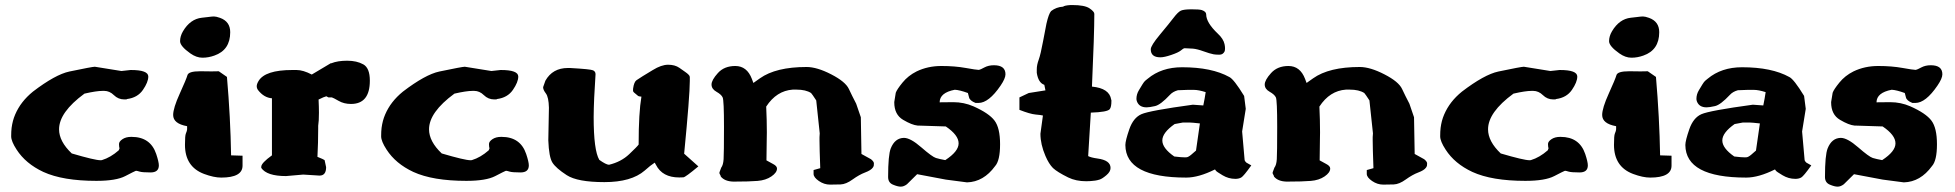

<svg xmlns="http://www.w3.org/2000/svg" viewBox="-20 -690 7595 746"><path d="M348.6 -430.7 451.7 -414.1 487.3 -418H488.8Q556.2 -418 556.2 -392.6Q556.2 -371.1 535.4 -340.8Q514.6 -310.5 473.6 -305.2L471.2 -303.7H462.9Q439.5 -303.7 422.6 -320.3Q405.8 -336.9 384.8 -336.9H378.9Q354.5 -336.9 308.1 -326.2Q209.5 -253.9 209.5 -187.5Q209.5 -140.6 258.8 -93.8Q348.6 -67.4 370.6 -67.4Q371.1 -67.4 371.6 -67.4Q374.5 -67.4 376 -67.9Q409.7 -78.1 441.4 -106L444.3 -113.3Q442.4 -120.6 442.4 -130.4Q442.4 -140.1 455.8 -149.2Q469.2 -158.2 489.7 -158.2H491.2Q564.5 -158.2 586.9 -91.8Q597.2 -61 597.2 -47.4Q597.2 -20 564.9 -20Q532.7 -20 522 -23.4Q514.2 -25.9 509.3 -26.4Q507.8 -26.4 506.8 -25.9Q502.4 -24.4 466.8 -5.9Q431.2 12.7 354.5 12.7Q224.1 12.7 148.4 -22Q79.6 -54.2 44.4 -108.9Q23.4 -141.1 23.4 -160.4Q23.4 -179.7 25.1 -193.4Q26.9 -207 30.3 -220Q33.7 -232.9 39.1 -245.4Q44.4 -257.8 51.3 -269.5Q58.1 -281.2 66.9 -292.5Q84 -314.5 107.9 -334Q194.8 -400.4 249.5 -412.1Q338.4 -430.7 348.6 -430.7Z M835 -620.6Q874.5 -606.4 874.5 -564.9Q874.5 -495.6 813 -474.1Q790 -465.8 766.6 -465.8Q743.2 -465.8 719.7 -482.4Q679.7 -510.7 679.7 -530Q679.7 -549.3 690.9 -568.4Q719.2 -616.2 764.2 -621.1Q781.7 -623 789.6 -624Q803.2 -626 811.5 -626Q819.8 -626 835 -620.6ZM830.1 -413.1Q845.7 -401.9 861.8 -391.1Q875.5 -233.4 877.9 -86.4L922.4 -85V-46.4Q922.4 0 839.4 0Q811 0 772.9 -14.2Q698.7 -42 698.7 -127.4Q698.7 -163.6 702.1 -170.9Q707 -182.6 707 -187.7Q707 -192.9 707 -194.1Q707 -195.3 707 -196.3Q707 -198.2 707 -199.7Q652.8 -209.5 652.8 -243.2Q652.8 -270 678.5 -326.4Q704.1 -382.8 708.3 -397.9Q712.4 -413.1 757.3 -413.1H762.7Q785.6 -412.6 802 -412.6Q818.4 -412.6 830.1 -413.1Z M1241.2 -67.9 1247.1 -40.5Q1247.1 -7.8 1221.7 -7.8Q1221.2 -7.8 1220.7 -7.8L1158.2 -11.7L1091.3 -5.9Q1016.6 -5.9 995.1 -37.6V-42Q995.1 -56.6 1036.6 -86.4V-308.1Q1005.4 -310.5 982.4 -340.3Q977.5 -347.2 977.5 -355.2Q977.5 -363.3 984.4 -375Q1009.8 -418 1115.7 -418H1132.3Q1157.7 -418 1191.4 -400.4L1265.1 -444.3H1267.6Q1292 -454.1 1329.1 -454.1Q1366.2 -454.1 1391.6 -439.9Q1417 -425.8 1417 -376.5Q1417 -286.1 1343.8 -286.1Q1316.4 -286.1 1295.7 -298.1Q1274.9 -310.1 1269.5 -311.5H1256.3L1248 -315.9Q1239.3 -314 1217.8 -303.2Q1219.2 -274.4 1219.2 -252Q1219.2 -219.2 1216.3 -201.2V-190.9Q1216.3 -135.7 1213.4 -80.6Q1237.8 -70.8 1241.2 -67.9Z M1786.1 -430.7 1889.2 -414.1 1924.8 -418H1926.3Q1993.7 -418 1993.7 -392.6Q1993.7 -371.1 1972.9 -340.8Q1952.1 -310.5 1911.1 -305.2L1908.7 -303.7H1900.4Q1877 -303.7 1860.1 -320.3Q1843.3 -336.9 1822.3 -336.9H1816.4Q1792 -336.9 1745.6 -326.2Q1647 -253.9 1647 -187.5Q1647 -140.6 1696.3 -93.8Q1786.1 -67.4 1808.1 -67.4Q1808.6 -67.4 1809.1 -67.4Q1812 -67.4 1813.5 -67.9Q1847.2 -78.1 1878.9 -106L1881.8 -113.3Q1879.9 -120.6 1879.9 -130.4Q1879.9 -140.1 1893.3 -149.2Q1906.7 -158.2 1927.2 -158.2H1928.7Q2002 -158.2 2024.4 -91.8Q2034.7 -61 2034.7 -47.4Q2034.7 -20 2002.4 -20Q1970.2 -20 1959.5 -23.4Q1951.7 -25.9 1946.8 -26.4Q1945.3 -26.4 1944.3 -25.9Q1939.9 -24.4 1904.3 -5.9Q1868.7 12.7 1792 12.7Q1661.6 12.7 1585.9 -22Q1517.1 -54.2 1481.9 -108.9Q1460.9 -141.1 1460.9 -160.4Q1460.9 -179.7 1462.6 -193.4Q1464.4 -207 1467.8 -220Q1471.2 -232.9 1476.6 -245.4Q1481.9 -257.8 1488.8 -269.5Q1495.6 -281.2 1504.4 -292.5Q1521.5 -314.5 1545.4 -334Q1632.3 -400.4 1687 -412.1Q1775.9 -430.7 1786.1 -430.7Z M2293.9 -401.4Q2287.1 -302.2 2286.6 -235.4Q2286.6 -105.5 2308.6 -68.8Q2334.5 -50.3 2346.2 -49.8Q2393.1 -61 2424.6 -90.8Q2456.1 -120.6 2461.4 -128.4V-129.9Q2461.4 -251.5 2472.2 -314.5Q2469.7 -314.9 2466.8 -315.2Q2463.9 -315.4 2462.4 -315.9Q2460.9 -316.4 2459.7 -317.1Q2458.5 -317.9 2456.5 -319.6Q2454.6 -321.3 2453.1 -322.5Q2451.7 -323.7 2448.7 -326.2Q2445.8 -328.6 2443.4 -330.6Q2439.5 -333.5 2439.5 -338.6Q2439.5 -343.8 2439.9 -346.2Q2443.4 -371.6 2453.1 -378.4Q2471.7 -391.1 2477.1 -394Q2482.4 -397 2516.1 -417.7Q2549.8 -438.5 2575.7 -438.5Q2602.5 -438.5 2619.6 -426.5Q2636.7 -414.6 2641.8 -410.9Q2647 -407.2 2649.4 -405.3Q2651.9 -403.3 2654.8 -400.4Q2659.7 -396 2660.2 -391.1V-375.5Q2660.2 -318.8 2638.2 -92.8L2693.4 -43.5Q2643.1 -1.5 2635.3 -1Q2627.4 -0.5 2619.1 -0.5Q2553.7 -0.5 2528.8 -49.3Q2526.4 -54.7 2523.9 -58.1Q2507.8 -47.9 2484.9 -27.3Q2433.1 17.6 2328.4 17.6Q2223.6 17.6 2181.9 -9.5Q2140.1 -36.6 2126.5 -58.1Q2112.8 -79.6 2110.4 -145L2112.8 -271.5Q2111.8 -312.5 2101.1 -326.7Q2090.3 -340.8 2090.3 -350.6V-351.6L2099.1 -376.5Q2127 -425.8 2186.5 -425.8H2194.3Q2274.9 -421.4 2284.4 -416.7Q2293.9 -412.1 2293.9 -401.9Z M3164.1 -157.2Q3165 -168 3165 -171.9L3151.4 -299.8Q3135.3 -324.7 3131.3 -328.6Q3110.8 -341.8 3074.7 -341.8H3060.1Q2997.1 -337.4 2957 -275.9Q2959.5 -223.1 2959.5 -175.8V-175.3Q2959 -170.4 2959 -142.8Q2959 -115.2 2958 -66.9Q2968.8 -60.5 2983.9 -52.7Q2999 -44.9 2999 -35.2Q2999 -19.5 2977.3 -4.6Q2955.6 10.3 2923.6 12.9Q2891.6 15.6 2832 15.6H2829.1Q2795.4 14.6 2780.3 -4.4V-6.3Q2780.3 -6.3 2775.4 -16.1V-20.5L2782.2 -38.6Q2790 -48.8 2791.5 -71.5Q2793 -94.2 2793 -197.3Q2793 -300.3 2787.8 -311.5Q2782.7 -322.8 2763.7 -333.5Q2744.6 -344.2 2744.6 -361.6Q2744.6 -378.9 2769.3 -406.2Q2793.9 -433.6 2836.9 -433.6Q2882.3 -433.6 2901.4 -383.3Q2904.8 -374.5 2907.2 -367.7Q2916 -373.5 2932.6 -385.7Q2994.6 -429.7 3113.8 -429.7Q3154.3 -429.7 3209.7 -401.1Q3265.1 -372.6 3278.3 -344.2Q3290.5 -317.9 3306.6 -287.1L3324.7 -234.4L3327.1 -91.8L3364.3 -71.3Q3375.5 -62 3375.5 -55.4Q3375.5 -48.8 3375 -46.6Q3374.5 -44.4 3373.5 -42.5Q3372.6 -40.5 3371.1 -38.6Q3363.8 -28.3 3341.1 -19.8Q3318.4 -11.2 3292.7 7.3Q3267.1 25.9 3245.8 26.6Q3224.6 27.3 3205.6 27.3H3205.1Q3182.1 27.3 3161.6 13.2Q3141.1 -1 3141.1 -14.2V-29.3L3167 -36.6Q3164.1 -115.2 3164.1 -144.5Z M3841.8 -436.5Q3886.7 -436.5 3886.7 -401.4Q3886.7 -385.3 3867.7 -357.4Q3821.8 -290 3781.7 -290H3770.5Q3748 -298.8 3745.1 -311.8Q3742.2 -324.7 3740.7 -328.6Q3708.5 -340.3 3689.9 -341.3Q3631.3 -330.1 3630.9 -292.5H3634.8Q3643.6 -293 3684.3 -293Q3725.1 -293 3762.2 -276.9Q3822.8 -250 3844.2 -221.4Q3865.7 -192.9 3865.7 -129.4Q3865.7 -65.9 3846.2 -44.4Q3801.8 16.6 3737.3 18.6L3654.8 7.8L3543.5 -13.2L3503.9 25.9Q3491.7 35.2 3479.7 35.2Q3467.8 35.2 3449.2 27.3Q3430.7 19.5 3430.7 -2.4Q3430.7 -87.4 3440.9 -113.3Q3457 -153.8 3492.2 -154.3Q3517.6 -154.3 3559.8 -117.4Q3602.1 -80.6 3616.5 -76.2Q3630.9 -71.8 3652.8 -67.9Q3704.6 -101.6 3704.6 -132.8Q3704.6 -132.8 3704.6 -133.3Q3704.6 -165 3654.8 -198.7L3547.4 -202.1H3545.4Q3523.4 -204.1 3489 -224.4Q3454.6 -244.6 3454.6 -292.5V-293.5L3460.4 -329.6Q3464.8 -342.3 3486.6 -369.1Q3508.3 -396 3541.5 -412.6Q3585 -433.6 3637.5 -433.6Q3689.9 -433.6 3731.9 -426Q3773.9 -418.5 3782.7 -418.5H3783.7Q3789.1 -419.4 3804.9 -428Q3820.8 -436.5 3841.8 -436.5Z M4110.4 -664.1Q4116.2 -668.9 4139.6 -670.4H4146Q4194.3 -670.4 4213.1 -657.7Q4231.9 -645 4231.9 -636.2Q4231.9 -558.1 4222.7 -353.5Q4290.5 -347.2 4297.4 -303.2L4298.3 -300.3V-297.4Q4298.3 -274.4 4292 -266.1Q4283.2 -254.4 4218.3 -252.4Q4213.4 -168 4208 -83.5Q4219.2 -77.6 4243.7 -74.2Q4294.9 -67.4 4294.9 -37.6V-37.1Q4294.9 -22.9 4278.8 -9.3Q4262.7 4.4 4252.7 7.6Q4242.7 10.7 4235.4 11.7Q4216.8 14.2 4200.2 14.2Q4160.6 14.2 4130.4 -0.5Q4087.9 -21.5 4071.3 -37.1Q4055.2 -53.2 4042 -84Q4022.5 -129.4 4022.5 -169.9V-170.4L4032.2 -241.2Q4024.4 -243.2 4003.2 -245.1Q3981.9 -247.1 3940.9 -263.2V-311.5L3977.1 -328.6L4042 -338.9L4037.6 -360.4Q4014.2 -368.2 4008.3 -407.2V-420.9Q4008.3 -437.5 4015.9 -458.3Q4023.4 -479 4032.7 -529.5Q4042 -580.1 4045.9 -598.1Q4054.7 -636.7 4064 -647Q4084 -662.6 4110.4 -664.1Z M4488.3 -467.3Q4451.2 -467.3 4451.2 -498.5Q4451.2 -512.7 4486.6 -555.2Q4522 -597.7 4539.6 -620.6Q4557.1 -643.6 4568.4 -648.7Q4579.6 -653.8 4609.9 -653.8Q4640.1 -653.8 4649.4 -650.9Q4666.5 -645 4666.5 -634.3Q4666.5 -602.1 4711.9 -559.1Q4733.4 -539.1 4737.8 -518.6Q4739.7 -509.8 4739.7 -503.9Q4739.7 -502.9 4739.7 -501.5Q4739.7 -495.1 4738.3 -490.7Q4731.9 -477.5 4718.3 -477.5Q4718.3 -477.5 4717.8 -477.5Q4703.1 -477.5 4695.3 -479Q4680.2 -481.9 4656 -490.7Q4631.8 -499.5 4615.2 -501Q4596.7 -502.4 4587.9 -502.4Q4585.9 -502.4 4584 -502.4Q4581.5 -502.4 4580.6 -502.4Q4577.6 -501.5 4567.9 -493.7Q4558.1 -485.8 4531 -476.6Q4503.9 -467.3 4488.3 -467.3ZM4642.1 -210.4Q4611.3 -213.9 4603 -213.9H4575.7L4543.9 -208Q4496.1 -174.3 4496.1 -144.3Q4496.1 -114.3 4542.5 -82Q4569.8 -78.6 4584 -78.6Q4593.3 -78.6 4596.2 -80.6Q4603.5 -84.5 4608.4 -88.9Q4618.7 -98.1 4627 -105Q4634.3 -158.2 4642.1 -210.4ZM4655.3 -280.3Q4661.1 -308.1 4664.6 -332Q4636.7 -340.8 4619.1 -340.8H4593.8L4556.6 -339.4Q4537.1 -334 4525.9 -321.8Q4489.3 -282.7 4467.8 -277.8Q4445.8 -272.9 4435.1 -272.9Q4406.2 -272.9 4397.5 -295.9Q4395.5 -301.3 4395.5 -305.7Q4395.5 -323.7 4405.3 -339.8Q4415 -355.5 4418.9 -362.3Q4425.3 -373 4430.9 -377.4Q4436.5 -381.8 4439.5 -384.3Q4492.7 -428.7 4572.8 -428.7Q4688.5 -428.7 4756.8 -390.6Q4774.4 -381.8 4813.5 -317.9L4814 -316.9L4820.3 -267.1L4806.2 -179.2L4815.9 -67.9Q4816.4 -64 4822.8 -58.1L4841.8 -47.4Q4812 -5.4 4802.5 -0.2Q4793 4.9 4780.3 4.9H4779.3Q4753.4 4.9 4730.2 -9Q4707 -22.9 4704.6 -26.4Q4702.1 -29.8 4700.7 -31.7Q4637.2 0 4588.9 0Q4353.5 0 4352.5 -126.5Q4352.5 -143.6 4367.9 -188Q4383.3 -232.4 4414.8 -246.3Q4446.3 -260.3 4614.7 -283.2Z M5313.5 -157.2Q5314.5 -168 5314.5 -171.9L5300.8 -299.8Q5284.7 -324.7 5280.8 -328.6Q5260.3 -341.8 5224.1 -341.8H5209.5Q5146.5 -337.4 5106.4 -275.9Q5108.9 -223.1 5108.9 -175.8V-175.3Q5108.4 -170.4 5108.4 -142.8Q5108.4 -115.2 5107.4 -66.9Q5118.2 -60.5 5133.3 -52.7Q5148.4 -44.9 5148.4 -35.2Q5148.4 -19.5 5126.7 -4.6Q5105 10.3 5073 12.9Q5041 15.6 4981.4 15.6H4978.5Q4944.8 14.6 4929.7 -4.4V-6.3Q4929.7 -6.3 4924.8 -16.1V-20.5L4931.6 -38.6Q4939.5 -48.8 4940.9 -71.5Q4942.4 -94.2 4942.4 -197.3Q4942.4 -300.3 4937.3 -311.5Q4932.1 -322.8 4913.1 -333.5Q4894 -344.2 4894 -361.6Q4894 -378.9 4918.7 -406.2Q4943.4 -433.6 4986.3 -433.6Q5031.7 -433.6 5050.8 -383.3Q5054.2 -374.5 5056.6 -367.7Q5065.4 -373.5 5082 -385.7Q5144 -429.7 5263.2 -429.7Q5303.7 -429.7 5359.1 -401.1Q5414.6 -372.6 5427.7 -344.2Q5439.9 -317.9 5456.1 -287.1L5474.1 -234.4L5476.6 -91.8L5513.7 -71.3Q5524.9 -62 5524.9 -55.4Q5524.9 -48.8 5524.4 -46.6Q5523.9 -44.4 5522.9 -42.5Q5522 -40.5 5520.5 -38.6Q5513.2 -28.3 5490.5 -19.8Q5467.8 -11.2 5442.1 7.3Q5416.5 25.9 5395.3 26.6Q5374 27.3 5355 27.3H5354.5Q5331.5 27.3 5311 13.2Q5290.5 -1 5290.5 -14.2V-29.3L5316.4 -36.6Q5313.5 -115.2 5313.5 -144.5Z M5900.9 -430.7 6003.9 -414.1 6039.6 -418H6041Q6108.4 -418 6108.4 -392.6Q6108.4 -371.1 6087.6 -340.8Q6066.9 -310.5 6025.9 -305.2L6023.4 -303.7H6015.1Q5991.7 -303.7 5974.9 -320.3Q5958 -336.9 5937 -336.9H5931.2Q5906.7 -336.9 5860.4 -326.2Q5761.7 -253.9 5761.7 -187.5Q5761.7 -140.6 5811 -93.8Q5900.9 -67.4 5922.9 -67.4Q5923.3 -67.4 5923.8 -67.4Q5926.8 -67.4 5928.2 -67.9Q5961.9 -78.1 5993.7 -106L5996.6 -113.3Q5994.6 -120.6 5994.6 -130.4Q5994.6 -140.1 6008.1 -149.2Q6021.5 -158.2 6042 -158.2H6043.5Q6116.7 -158.2 6139.2 -91.8Q6149.4 -61 6149.4 -47.4Q6149.4 -20 6117.2 -20Q6085 -20 6074.2 -23.4Q6066.4 -25.9 6061.5 -26.4Q6060.1 -26.4 6059.1 -25.9Q6054.7 -24.4 6019 -5.9Q5983.4 12.7 5906.7 12.7Q5776.4 12.7 5700.7 -22Q5631.8 -54.2 5596.7 -108.9Q5575.7 -141.1 5575.7 -160.4Q5575.7 -179.7 5577.4 -193.4Q5579.1 -207 5582.5 -220Q5585.9 -232.9 5591.3 -245.4Q5596.7 -257.8 5603.5 -269.5Q5610.4 -281.2 5619.1 -292.5Q5636.2 -314.5 5660.2 -334Q5747.1 -400.4 5801.8 -412.1Q5890.6 -430.7 5900.9 -430.7Z M6387.2 -620.6Q6426.8 -606.4 6426.8 -564.9Q6426.8 -495.6 6365.2 -474.1Q6342.3 -465.8 6318.8 -465.8Q6295.4 -465.8 6272 -482.4Q6231.9 -510.7 6231.9 -530Q6231.9 -549.3 6243.2 -568.4Q6271.5 -616.2 6316.4 -621.1Q6334 -623 6341.8 -624Q6355.5 -626 6363.8 -626Q6372.1 -626 6387.2 -620.6ZM6382.3 -413.1Q6397.9 -401.9 6414.1 -391.1Q6427.7 -233.4 6430.2 -86.4L6474.6 -85V-46.4Q6474.6 0 6391.6 0Q6363.3 0 6325.2 -14.2Q6251 -42 6251 -127.4Q6251 -163.6 6254.4 -170.9Q6259.3 -182.6 6259.3 -187.7Q6259.3 -192.9 6259.3 -194.1Q6259.3 -195.3 6259.3 -196.3Q6259.3 -198.2 6259.3 -199.7Q6205.1 -209.5 6205.1 -243.2Q6205.1 -270 6230.7 -326.4Q6256.3 -382.8 6260.5 -397.9Q6264.6 -413.1 6309.6 -413.1H6314.9Q6337.9 -412.6 6354.2 -412.6Q6370.6 -412.6 6382.3 -413.1Z M6817.9 -210.4Q6787.1 -213.9 6778.8 -213.9H6751.5L6719.7 -208Q6671.9 -174.3 6671.9 -144.3Q6671.9 -114.3 6718.3 -82Q6745.6 -78.6 6759.8 -78.6Q6769 -78.6 6772 -80.6Q6779.3 -84.5 6784.2 -88.9Q6794.4 -98.1 6802.7 -105Q6810.1 -158.2 6817.9 -210.4ZM6831.1 -280.3Q6836.9 -308.1 6840.3 -332Q6812.5 -340.8 6794.9 -340.8H6769.5L6732.4 -339.4Q6712.9 -334 6701.7 -321.8Q6665 -282.7 6643.6 -277.8Q6621.6 -272.9 6610.8 -272.9Q6582 -272.9 6573.2 -295.9Q6571.3 -301.3 6571.3 -305.7Q6571.3 -323.7 6581.1 -339.8Q6590.8 -355.5 6594.7 -362.3Q6601.1 -373 6606.7 -377.4Q6612.3 -381.8 6615.2 -384.3Q6668.5 -428.7 6748.5 -428.7Q6864.3 -428.7 6932.6 -390.6Q6950.2 -381.8 6989.3 -317.9L6989.7 -316.9L6996.1 -267.1L6981.9 -179.2L6991.7 -67.9Q6992.2 -64 6998.5 -58.1L7017.6 -47.4Q6987.8 -5.4 6978.3 -0.2Q6968.8 4.9 6956.1 4.9H6955.1Q6929.2 4.9 6906 -9Q6882.8 -22.9 6880.4 -26.4Q6877.9 -29.8 6876.5 -31.7Q6813 0 6764.6 0Q6529.3 0 6528.3 -126.5Q6528.3 -143.6 6543.7 -188Q6559.1 -232.4 6590.6 -246.3Q6622.1 -260.3 6790.5 -283.2Z M7481.9 -436.5Q7526.9 -436.5 7526.9 -401.4Q7526.9 -385.3 7507.8 -357.4Q7461.9 -290 7421.9 -290H7410.6Q7388.2 -298.8 7385.3 -311.8Q7382.3 -324.7 7380.9 -328.6Q7348.6 -340.3 7330.1 -341.3Q7271.5 -330.1 7271 -292.5H7274.9Q7283.7 -293 7324.5 -293Q7365.2 -293 7402.3 -276.9Q7462.9 -250 7484.4 -221.4Q7505.9 -192.9 7505.9 -129.4Q7505.9 -65.9 7486.3 -44.4Q7441.9 16.6 7377.4 18.6L7294.9 7.8L7183.6 -13.2L7144 25.9Q7131.8 35.2 7119.9 35.2Q7107.9 35.2 7089.4 27.3Q7070.8 19.5 7070.8 -2.4Q7070.8 -87.4 7081.1 -113.3Q7097.2 -153.8 7132.3 -154.3Q7157.7 -154.3 7200 -117.4Q7242.2 -80.6 7256.6 -76.2Q7271 -71.8 7293 -67.9Q7344.7 -101.6 7344.7 -132.8Q7344.7 -132.8 7344.7 -133.3Q7344.7 -165 7294.9 -198.7L7187.5 -202.1H7185.5Q7163.6 -204.1 7129.2 -224.4Q7094.7 -244.6 7094.7 -292.5V-293.5L7100.6 -329.6Q7105 -342.3 7126.7 -369.1Q7148.4 -396 7181.6 -412.6Q7225.1 -433.6 7277.6 -433.6Q7330.1 -433.6 7372.1 -426Q7414.1 -418.5 7422.9 -418.5H7423.8Q7429.2 -419.4 7445.1 -428Q7460.9 -436.5 7481.9 -436.5Z"/></svg>

Font: Drukaatie burti
Style: Heavy
Weight: 800
Version: Version 0.14